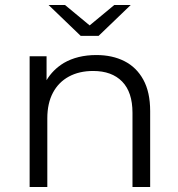

<svg xmlns="http://www.w3.org/2000/svg" viewBox="-20 -751 716 771"><path d="M367 -530Q431 -530 479.5 -505.5Q528 -481 555.5 -431Q583 -381 583 -305V0H512V-298Q512 -381 470.5 -423.5Q429 -466 354 -466Q298 -466 256.5 -443.5Q215 -421 192.5 -378.5Q170 -336 170 -276V0H99V-525H167V-429Q192 -471 236 -498Q291 -530 367 -530ZM304 -607 175 -731H241L340 -649L439 -731H505L376 -607Z"/></svg>

Font: Modern
Style: Small
Weight: 400
Designer: Julieta Ulanovsky
Foundry: Julieta Ulanovsky
Version: Version 8.000